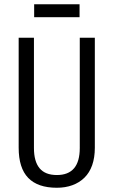

<svg xmlns="http://www.w3.org/2000/svg" viewBox="-20 -878 535 905"><path d="M248 7Q158 7 113 -39.5Q68 -86 68 -182V-700H140V-180Q140 -117 166.5 -85Q193 -53 248 -53Q356 -53 356 -180V-700H427V-182Q427 -135 414.5 -99.5Q402 -64 378 -40.5Q354 -17 321 -5Q288 7 248 7ZM355 -858V-797H141V-858Z"/></svg>

Font: Pathway Extreme Condensed Light
Style: Regular
Weight: 300
Width: 3
Version: Version 1.001;gftools[0.9.26]